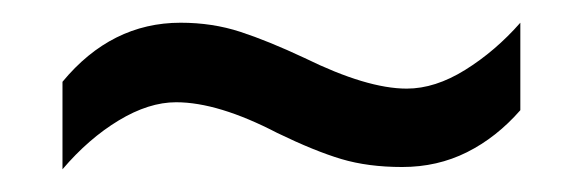

<svg xmlns="http://www.w3.org/2000/svg" viewBox="-20 -437 513 169"><path d="M224 -320Q172 -347 135 -347Q111 -347 84.5 -331Q58 -315 35 -288V-365Q78 -417 139 -417Q167 -417 191.5 -409Q216 -401 248 -386Q303 -359 338 -359Q363 -359 389.5 -375.5Q416 -392 438 -417V-340Q417 -316 391 -303Q365 -290 334 -290Q304 -290 280.5 -297Q257 -304 224 -320Z"/></svg>

Font: Noto Sans Ethiopic Cond
Style: Regular
Weight: 400
Width: 3
Designer: Monotype Design Team
Foundry: Monotype Imaging Inc.
Version: Version 2.102; ttfautohint (v1.8.4.7-5d5b)